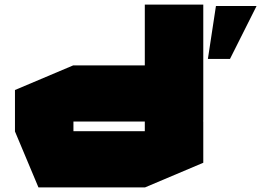

<svg xmlns="http://www.w3.org/2000/svg" viewBox="-20 -814 1169 834"><path d="M862 -289 609 -530V-794H863V-289ZM299 -286V-530H701L863 -287V-286ZM147 0 45 -243V-244H609V0ZM45 -244V-423L298 -530H299V-244ZM609 0V-286H863V-107L610 0ZM883 -558 918 -788H1094V-787L979 -558Z"/></svg>

Font: Foldit Thin Black
Style: Regular
Weight: 900
Version: Version 1.003